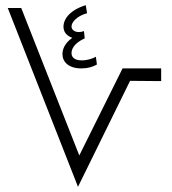

<svg xmlns="http://www.w3.org/2000/svg" viewBox="-20 -721 662 741"><path d="M350 -502C338 -495 318 -488 295 -488C275 -488 256 -495 256 -516C256 -529 263 -553 307 -573L304 -601C277 -591 256 -602 256 -619C256 -634 275 -659 316 -670L311 -701C252 -683 225 -649 225 -618C225 -595 240 -582 259 -575C229 -554 221 -530 221 -512C221 -483 244 -457 294 -457C319 -457 338 -463 354 -472ZM281 0 482 -409 602 -408V-457H453L286 -121L62 -690H10Z"/></svg>

Font: Noto Sans Arabic Cond Light
Style: Regular
Weight: 300
Width: 3
Designer: Monotype Design Team, Nadine Chahine, Nizar Qandah and Khaled Hosny
Foundry: Monotype Imaging Inc.
Version: Version 2.012